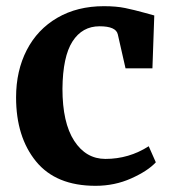

<svg xmlns="http://www.w3.org/2000/svg" viewBox="-20 -590 559 621"><path d="M316 -570Q356 -570 385 -564Q414 -558 450 -548L479 -540L473 -369H386L361 -479Q355 -505 302 -505Q246 -505 214.5 -456Q183 -407 182 -303Q182 -193 220 -134.5Q258 -76 321 -76Q397 -76 461 -117L484 -65Q458 -37 404.5 -13Q351 11 289 11Q161 11 96.5 -68Q32 -147 32 -275Q32 -361 66.5 -428Q101 -495 165.5 -532.5Q230 -570 316 -570Z"/></svg>

Font: Koeln Type Serif
Style: Bold
Weight: 700
Designer: Eben Sorkin
Foundry: Eben Sorkin
Version: Version 2.002